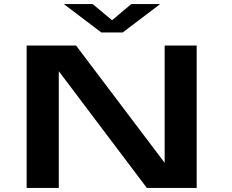

<svg xmlns="http://www.w3.org/2000/svg" viewBox="-20 -924 1140 944"><path d="M111 0V-700H354L789.5 -123.5V-700H947V0H702L269 -574V0ZM294 -904H435.5L531 -824.5L625.5 -904H767.5L583.5 -764.5H478Z"/></svg>

Font: Trispace Expanded SemiBold
Style: Regular
Weight: 600
Width: 7
Designer: Tyler Finck
Foundry: Etcetera Type Company
Version: Version 1.210; ttfautohint (v1.8.3)